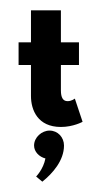

<svg xmlns="http://www.w3.org/2000/svg" viewBox="-20 -242 196 372"><path d="M76 11C61 11 46 24 46 40C46 52 56 62 68 65C64 86 50 100 50 100L62 110C82 94 104 69 104 40C104 24 92 11 76 11ZM40 -160H16V-116H40V-56C40 -29 53 4 98 4C122 4 140 -6 140 -6L125 -51C125 -51 119 -46 111 -46C102 -46 98 -53 98 -67V-116H133V-160H98V-222H40Z"/></svg>

Font: Hussar Tani
Style: Dwa
Weight: 700
Foundry: Cannot Into Space Fonts
Version: Version 0.92